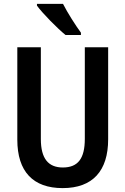

<svg xmlns="http://www.w3.org/2000/svg" viewBox="-20 -957 645 987"><path d="M304 -937H170V-928C198 -889 276 -810 317 -777H396V-789C370 -824 326 -893 304 -937ZM536 -241V-714H416V-243C416 -141 380 -96 303 -96C229 -96 190 -141 190 -242V-714H69V-239C69 -75 150 10 302 10C457 10 536 -79 536 -241Z"/></svg>

Font: Noto Sans Lao Condensed SemiBold
Style: Regular
Weight: 600
Width: 3
Designer: Monotype Design Team
Foundry: Monotype Imaging Inc.
Version: Version 2.003